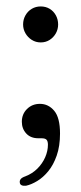

<svg xmlns="http://www.w3.org/2000/svg" viewBox="-20 -440 257 611"><path d="M109.5 -305Q94 -305 81.2 -313Q68.5 -321 61 -334Q53.5 -347 53.5 -362Q53.5 -378 61 -391.2Q68.5 -404.5 81.2 -412Q94 -419.5 109.5 -419.5Q125.5 -419.5 138 -412Q150.5 -404.5 157.8 -391.2Q165 -378 165 -362Q165 -347 157.8 -334Q150.5 -321 138 -313Q125.5 -305 109.5 -305ZM102 0Q77.5 0 63.5 -15.2Q49.5 -30.5 49.5 -52.5Q49.5 -77 66 -93.2Q82.5 -109.5 107 -109.5Q134 -109.5 152.5 -87.5Q171 -65.5 171 -15Q171 25 160.5 55Q150 85 133.5 105Q117 125 98.2 136.2Q79.5 147.5 63 151Q54 152 48.8 149.5Q43.5 147 43 141Q42 135 45.8 130Q49.5 125 61 121Q83 112.5 99 96.5Q115 80.5 123.8 60.5Q132.5 40.5 132.5 20.5Q132.5 9.5 128.2 4.8Q124 0 112 0Z"/></svg>

Font: Fraunces 48pt Soft Wonky Light
Style: Regular
Weight: 300
Version: Version 1.000;[b76b70a41]